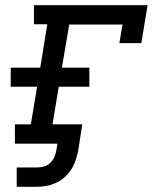

<svg xmlns="http://www.w3.org/2000/svg" viewBox="-20 -550 640 735"><path d="M44 165V91H122Q135 91 148 87.5Q161 84 171 75Q181 66 187 53.5Q193 41 195 29L200 0H37V-74H98L122 -218H21V-291H134L161 -457H110V-530H545L521 -385H437L449 -456H245L217 -291H322V-218H205L181 -74H295L279 29Q275 47 269 65Q263 83 252.5 99Q242 115 227 128.5Q212 142 194.5 150Q177 158 158.5 161.5Q140 165 122 165Z"/></svg>

Font: Iosevka Curly Slab ExObl
Style: Regular
Weight: 400
Width: 7
Italic angle: -9°
Monospace: yes
Designer: Belleve Invis
Foundry: Belleve Invis
Version: Version 11.1.0; ttfautohint (v1.8.3)